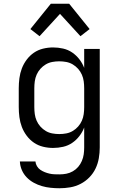

<svg xmlns="http://www.w3.org/2000/svg" viewBox="-20 -781 640 1024"><path d="M297 223Q274 223 250 220.5Q226 218 203.5 211.5Q181 205 160 193.5Q139 182 122.5 165Q106 148 96.5 126Q87 104 86 80H169Q170 93 177 105Q184 117 195 124.5Q206 132 218.5 137Q231 142 244 145Q257 148 270.5 148.5Q284 149 297 149Q316 149 334 145.5Q352 142 368.5 132.5Q385 123 397 109Q409 95 416.5 77.5Q424 60 426.5 42Q429 24 429 5V-101Q420 -77 403.5 -55.5Q387 -34 365 -19Q343 -4 316.5 2Q290 8 263 8Q236 8 209.5 1.5Q183 -5 161 -20Q139 -35 122.5 -57Q106 -79 96.5 -104Q87 -129 83.5 -156Q80 -183 80 -210V-310Q80 -337 83.5 -364Q87 -391 96.5 -416Q106 -441 122.5 -463Q139 -485 161 -500Q183 -515 209.5 -521.5Q236 -528 263 -528Q290 -528 316.5 -522Q343 -516 365 -501Q387 -486 403.5 -464.5Q420 -443 429 -419V-520H512V5Q512 34 507 63Q502 92 489.5 118Q477 144 456.5 165Q436 186 410 199.5Q384 213 355 218Q326 223 297 223ZM296 -66Q315 -66 333.5 -69.5Q352 -73 368 -82.5Q384 -92 396.5 -106Q409 -120 416.5 -137Q424 -154 426.5 -172.5Q429 -191 429 -210V-310Q429 -329 426.5 -347.5Q424 -366 416.5 -383Q409 -400 396.5 -414Q384 -428 368 -437.5Q352 -447 333.5 -450.5Q315 -454 296 -454Q277 -454 258.5 -450.5Q240 -447 224 -437.5Q208 -428 195.5 -414Q183 -400 175.5 -383Q168 -366 165.5 -347.5Q163 -329 163 -310V-210Q163 -191 165.5 -172.5Q168 -154 175.5 -137Q183 -120 195.5 -106Q208 -92 224 -82.5Q240 -73 258.5 -69.5Q277 -66 296 -66ZM191 -588 142 -626 251 -761H349L458 -626L409 -588L300 -707Z"/></svg>

Font: Iosevka Extended
Style: Regular
Weight: 400
Width: 7
Monospace: yes
Designer: Belleve Invis
Foundry: Belleve Invis
Version: Version 32.5.0; ttfautohint (v1.8.4)